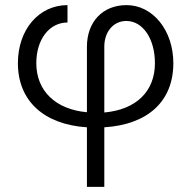

<svg xmlns="http://www.w3.org/2000/svg" viewBox="-20 -489 748 751"><path d="M658 -242C658 -370 578 -469 475 -469C382 -469 320 -404 320 -306V-50C198 -61 122 -133 122 -242C122 -335 173 -401 244 -401V-469C132 -469 50 -373 50 -242C50 -95 151 -2 320 9V242H388V9C559 -2 658 -93 658 -242ZM388 -307C388 -365 424 -407 474 -407C539 -407 586 -337 586 -242C586 -131 512 -60 388 -49Z"/></svg>

Font: UULA Sans Medium
Style: Regular
Weight: 500
Designer: Mohamed Gaber, Laura Garcia Mut
Foundry: Kief Type Foundry
Version: Version 3.006;hotconv 1.0.109;makeotfexe 2.5.65596